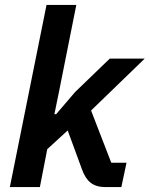

<svg xmlns="http://www.w3.org/2000/svg" viewBox="-20 -760 608 780"><path d="M20 0 169 -740H290L220 -389L201 -296H208L285 -386L426 -522H568L350 -311L432 -99H494L473 0H408Q371 0 348.5 -17.5Q326 -35 313 -72L255 -230L172 -154L142 0Z"/></svg>

Font: IBM Plex Sans SemiBold
Style: Italic
Weight: 600
Italic angle: -11.31°
Designer: Mike Abbink, Paul van der Laan, Pieter van Rosmalen
Foundry: Bold Monday
Version: Version 3.201